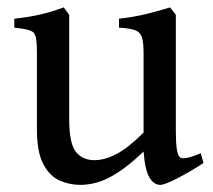

<svg xmlns="http://www.w3.org/2000/svg" viewBox="-20 -489 581 523"><path d="M534.2 -44.9Q498.5 -21.5 463.4 -3.4Q428.2 14.6 416.5 14.6Q398.9 14.6 387 -5.6Q375 -25.9 371.1 -76.2Q330.6 -37.6 299.6 -18.1Q268.6 1.5 244.4 8.1Q220.2 14.6 199.2 14.6Q168.9 14.6 141.8 2.4Q114.7 -9.8 97.7 -42.5Q80.6 -75.2 80.6 -136.2V-343.8Q80.6 -374.5 77.4 -388.2Q74.2 -401.9 61.3 -406.2Q48.3 -410.6 19 -413.6V-438Q58.6 -442.4 88.6 -449.2Q118.7 -456.1 153.8 -468.8L168.5 -448.7V-164.6Q168.5 -98.6 186.5 -75.7Q204.6 -52.7 237.3 -52.7Q265.1 -52.7 297.1 -69.3Q329.1 -85.9 371.1 -127.9V-343.8Q371.1 -373 366.7 -387.2Q362.3 -401.4 348.1 -406.7Q334 -412.1 304.2 -413.6V-438Q343.8 -442.4 378.7 -450.9Q413.6 -459.5 443.4 -468.8L459 -448.7V-128.9Q459 -69.3 470.2 -60.5Q475.6 -56.6 488.8 -58.8Q502 -61 526.9 -71.8Z"/></svg>

Font: Gentium Book Plus
Style: Regular
Weight: 400
Designer: Victor Gaultney, Annie Olsen, Iska Routamaa, Becca Hirsbrunner
Foundry: SIL International
Version: Version 6.101